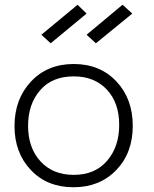

<svg xmlns="http://www.w3.org/2000/svg" viewBox="-20 -777 649 807"><path d="M344 -720 193 -595 154 -631 306 -757ZM536 -720 383 -595 344 -631 495 -757ZM290 -508Q400 -508 469 -435Q538 -362 538 -248Q538 -134 468.5 -62Q399 10 289 10Q178 10 109.5 -62.5Q41 -135 41 -247Q41 -360 110 -434Q179 -508 290 -508ZM290 -456Q199 -456 148.5 -397.5Q98 -339 98 -248Q98 -156 150 -99Q202 -42 290 -42Q379 -42 430 -101Q481 -160 481 -252Q481 -345 429 -400.5Q377 -456 290 -456Z"/></svg>

Font: Bellota
Style: Regular
Weight: 400
Designer: Kemie Guaida
Foundry: Kemie Guaida
Version: Version 1.000;PS 002.000;hotconv 1.0.70;makeotf.lib2.5.58329